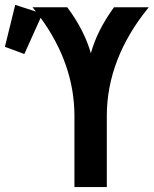

<svg xmlns="http://www.w3.org/2000/svg" viewBox="-20 -762 626 782"><path d="M283.2 0V-289.1Q283.2 -500 145.5 -689.5L79.1 -542L0 -571.3L42 -742.2L126.5 -714.8L112.3 -732.4H253.9Q323.7 -638.7 350.1 -544.9Q375 -637.2 444.3 -732.4H585.9Q415 -522.9 415 -289.1V0Z"/></svg>

Font: Consola Mono
Style: Bold
Weight: 700
Monospace: yes
Designer: Wojciech Kalinowski "wmk69" (wmk69@o2.pl)
Foundry: Wojciech Kalinowski "wmk69" (wmk69@o2.pl)
Version: Version 2.1.0